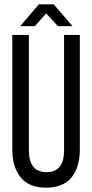

<svg xmlns="http://www.w3.org/2000/svg" viewBox="-20 -862 427 890"><path d="M194 -800 142 -741H74L160 -842H229L316 -741H248ZM350 -700V-169Q350 -86 311 -39Q272 8 193 8Q115 8 76 -39.5Q37 -87 37 -169V-700H114V-165Q114 -64 196 -64Q277 -64 277 -165V-700Z"/></svg>

Font: TypoPRO Bebas Neue
Style: Regular
Weight: 400
Designer: Ryoichi Tsunekawa
Foundry: Ryoichi Tsunekawa
Version: Version 001.003